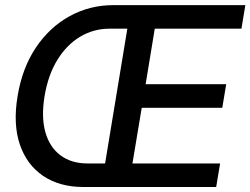

<svg xmlns="http://www.w3.org/2000/svg" viewBox="-20 -748 1001 768"><path d="M313.5 0Q218.3 0 152.6 -44.4Q86.9 -88.9 59.3 -170.2Q31.7 -251.5 50.3 -363.3Q68.8 -476.1 123.5 -557.6Q178.2 -639.2 258.5 -683.3Q338.9 -727.5 433.6 -727.5H548.8L533.2 -633.3H418.5Q354.5 -633.3 300.5 -601.1Q246.6 -568.8 209.5 -508.5Q172.4 -448.2 158.2 -363.3Q144.5 -279.3 161.6 -219Q178.7 -158.7 222.2 -126.5Q265.6 -94.2 330.1 -94.2H444.8L427.7 0ZM384.8 0 504.9 -727.5H961.4L945.8 -633.3H599.1L562.5 -411.1H884.8L869.1 -316.9H546.9L509.8 -94.2H860.4L844.7 0Z"/></svg>

Font: Inter Tight Medium
Style: Italic
Weight: 500
Italic angle: -9.39999°
Designer: Rasmus Andersson
Foundry: rsms
Version: Version 3.004